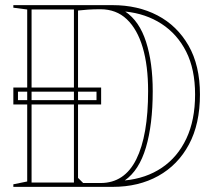

<svg xmlns="http://www.w3.org/2000/svg" viewBox="-20 -728 839 748"><path d="M32 -387H374V-321H32ZM50 -338H356V-371H50ZM418 -708Q517 -708 593.5 -668Q670 -628 714.5 -550.5Q759 -473 759 -360Q759 -245 716 -165Q673 -85 596.5 -42.5Q520 0 419 0H32V-10L86 -21V-691L32 -698V-708ZM371 -692Q345 -692 322.5 -690.5Q300 -689 284 -687V-35L304 -15H372Q465 -15 511 -107.5Q557 -200 557 -373Q557 -472 536 -543Q515 -614 474 -653Q433 -692 371 -692ZM103 -17H268V-691H103ZM466 -25Q549 -33 610.5 -74.5Q672 -116 706 -188Q740 -260 740 -360Q740 -458 705.5 -526.5Q671 -595 609.5 -635Q548 -675 468 -683Q523 -646 549 -565Q575 -484 575 -373Q575 -243 548.5 -153.5Q522 -64 466 -25Z"/></svg>

Font: Kalnia Glaze Thin SemiBold
Style: Regular
Weight: 600
Version: Version 1.110